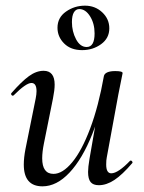

<svg xmlns="http://www.w3.org/2000/svg" viewBox="-20 -645 508 678"><path d="M64 -64Q64 -88 70 -119L106 -297Q109 -312 109 -323Q109 -352 91 -352Q72 -352 29 -309Q27 -307 25 -307Q22 -307 20 -310.5Q18 -314 21 -317Q56 -357 82 -376Q108 -395 134 -395Q173 -395 173 -346Q173 -327 167 -297L135 -138Q129 -108 129 -86Q129 -31 169 -31Q201 -31 235 -72Q269 -113 298.5 -191.5Q328 -270 347 -377L361 -376Q341 -260 306 -172Q271 -84 225.5 -35.5Q180 13 130 13Q64 13 64 -64ZM291 -38Q291 -54 296 -84L347 -377Q349 -385 359 -389.5Q369 -394 387 -394Q413 -394 413 -387L409 -367Q400 -324 398 -312L357 -89Q355 -80 355 -64Q355 -33 373 -33Q385 -33 402 -44.5Q419 -56 439 -77Q440 -78 442 -78Q445 -78 447 -74.5Q449 -71 447 -69Q412 -28 384 -9.5Q356 9 329 9Q309 9 300 -2Q291 -13 291 -38ZM183 -547Q183 -583 213 -604Q243 -625 280 -625Q316 -625 341 -601.5Q366 -578 366 -545Q366 -510 337 -489Q308 -468 270 -468Q230 -468 206.5 -491.5Q183 -515 183 -547ZM314 -527Q314 -562 298 -587.5Q282 -613 260 -613Q248 -613 241 -601.5Q234 -590 234 -567Q234 -534 248.5 -506.5Q263 -479 286 -479Q314 -479 314 -527Z"/></svg>

Font: Cormorant Garamond Medium
Style: Italic
Weight: 500
Italic angle: -10°
Designer: Christian Thalmann (Catharsis Fonts)
Foundry: Catharsis Fonts
Version: Version 4.000